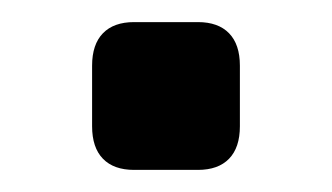

<svg xmlns="http://www.w3.org/2000/svg" viewBox="-20 -144 297 172"><path d="M100.1 -124.2H157.3Q175.5 -124.2 185.2 -114.2Q194.9 -104.2 194.9 -85.2V-30.9Q194.9 -11.8 185.2 -1.8Q175.5 8.2 157.3 8.2H100.1Q81.9 8.2 72.2 -1.8Q62.5 -11.8 62.5 -30.9V-85.2Q62.5 -104.2 72.2 -114.2Q81.9 -124.2 100.1 -124.2Z"/></svg>

Font: Gyrochrome
Style: Regular
Weight: 400
Designer: David Moles
Foundry: David Moles
Version: Version 1.005;Glyphs 3.2.3 (3260)